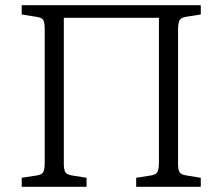

<svg xmlns="http://www.w3.org/2000/svg" viewBox="-20 -723 861 743"><path d="M64 0V-35L122 -44Q143 -47 148 -58Q153 -69 153 -94V-611Q153 -636 147.5 -645.5Q142 -655 120 -658L64 -667V-703H757V-667L700 -658Q680 -655 674.5 -644Q669 -633 669 -607V-90Q669 -66 675 -56.5Q681 -47 702 -44L757 -35V0H507V-35L564 -44Q584 -47 589.5 -58Q595 -69 595 -94V-654H227V-90Q227 -66 233 -56.5Q239 -47 259 -44L315 -35V0Z"/></svg>

Font: Literata 18pt Light
Style: Regular
Weight: 300
Designer: Latin by Veronika Burian and Jose Scaglione. Greek by Irene Vlachou. Cyrillic by Vera Evstafieva.
Foundry: TypeTogether
Version: Version 3.103;gftools[0.9.29]